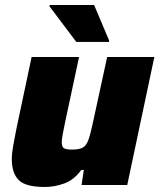

<svg xmlns="http://www.w3.org/2000/svg" viewBox="-20 -737 635 765"><path d="M159 8Q81 8 54 -20Q27 -48 27 -104Q27 -124 32.5 -156Q38 -188 45 -222L106 -510H295L239 -248Q234 -224 230 -202.5Q226 -181 226 -171Q226 -151 235.5 -146Q245 -141 267 -141Q296 -141 310 -149Q324 -157 332 -179Q340 -201 349 -243L407 -510H595L487 0H305L314 -60H304Q275 -20 236 -6Q197 8 159 8ZM284 -570 177 -712 178 -717H355L415 -575L414 -570Z"/></svg>

Font: Saira ExtraBold
Style: Italic
Weight: 800
Italic angle: -12°
Designer: Hector Gatti with collaboration of the Omnibus-Type team
Foundry: Omnibus-Type
Version: Version 1.100; ttfautohint (v1.8.3)